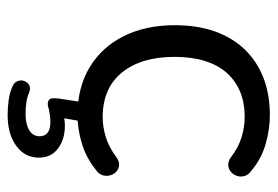

<svg xmlns="http://www.w3.org/2000/svg" viewBox="-132 -403 727 503"><g transform="rotate(90 231.5 -151.5)"><path d="M282 9Q209 9 156 -23Q103 -55 74.5 -112.5Q46 -170 46 -246Q46 -304 62 -350Q78 -396 109 -428.5Q140 -461 183.5 -478Q227 -495 282 -495Q318 -495 357 -484Q396 -473 428 -446Q438 -439 441 -429Q444 -419 441 -409.5Q438 -400 431 -393.5Q424 -387 413.5 -386Q403 -385 392 -393Q366 -413 339 -421Q312 -429 287 -429Q248 -429 219 -416.5Q190 -404 170 -381Q150 -358 139.5 -324Q129 -290 129 -245Q129 -158 170 -107.5Q211 -57 287 -57Q312 -57 338.5 -65Q365 -73 392 -93Q403 -101 413 -100Q423 -99 430 -92.5Q437 -86 439.5 -76Q442 -66 439 -56.5Q436 -47 426 -40Q394 -14 356 -2.5Q318 9 282 9ZM281 192Q263 192 243.5 189.5Q224 187 208 180Q197 176 193 167Q189 158 192 149Q195 140 203 135.5Q211 131 223 136Q235 141 248.5 143Q262 145 279 145Q305 145 321 135.5Q337 126 337 108Q337 95 328 87.5Q319 80 299 80Q291 80 283.5 81Q276 82 266 84Q257 87 252 87Q247 87 242 84Q238 80 237.5 74.5Q237 69 238 59L250 -20H301L288 55L264 49Q276 46 287.5 44Q299 42 309 42Q345 42 369 60Q393 78 393 110Q393 147 362 169.5Q331 192 281 192Z"/></g></svg>

Font: Nunito ExtraLight
Style: Regular
Weight: 400
Version: Version 3.602